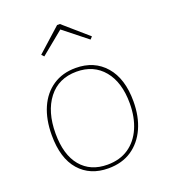

<svg xmlns="http://www.w3.org/2000/svg" viewBox="-140 -865 854 971"><g transform="rotate(-20 287.0 -379.0)"><path d="M293 -528Q393 -528 452 -460Q511 -392 511 -270Q511 -188 483 -126Q455 -64 403 -29Q351 6 277 6Q179 6 121.5 -59.5Q64 -125 64 -249Q64 -334 91.5 -396.5Q119 -459 170.5 -493.5Q222 -528 293 -528ZM291 -509Q194 -509 139.5 -438.5Q85 -368 85 -251Q85 -136 136.5 -74.5Q188 -13 279 -13Q346 -13 393 -45Q440 -77 465 -134.5Q490 -192 490 -267Q490 -380 436.5 -444.5Q383 -509 291 -509ZM165 -637 153 -650 280 -764H295L426 -650L414 -637L283 -741H292Z"/></g></svg>

Font: Bitter Thin Thin
Style: Regular
Weight: 250
Version: Version 2.002